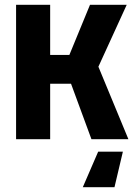

<svg xmlns="http://www.w3.org/2000/svg" viewBox="-20 -580 566 800"><path d="M47 0V-560H189V-351H269L355 -560H508L390 -302L515 0H361L276 -231H189V0ZM492 52 457 200H325L389 52Z"/></svg>

Font: Tektur SemiCondensed SemiBold
Style: Regular
Weight: 600
Width: 4
Designer: Adam Jagosz
Foundry: Adam Jagosz
Version: Version 1.005;gftools[0.9.30]